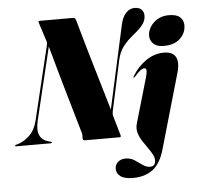

<svg xmlns="http://www.w3.org/2000/svg" viewBox="-116 -790 1143 1093"><g transform="rotate(-5 456.0 -244.0)"><path d="M88 -136Q75 -81 89 -51.2Q103 -21.5 139.5 -12L151 -9Q157.5 -7.5 157.5 -4Q157.5 0 150.5 0H-47.5Q-53.5 0 -53.5 -3.5Q-53.5 -6.5 -47.5 -8.5L-38.5 -11Q-4.5 -20.5 28.8 -50.5Q62 -80.5 76 -138L178.5 -563.5Q180.5 -572 177.5 -580.8Q174.5 -589.5 172 -597.5L142.5 -689Q138.5 -700 148.5 -700H337.5Q343.5 -700 348 -697.8Q352.5 -695.5 356 -683.5Q381.5 -592.5 401 -525.2Q420.5 -458 437.2 -401.8Q454 -345.5 470.8 -288.5Q487.5 -231.5 508 -161.5L613 -639Q622.5 -681.5 643.8 -703.8Q665 -726 692.5 -726Q719 -726 732.2 -712.5Q745.5 -699 745.5 -677.5Q745.5 -651.5 729.5 -629Q713.5 -606.5 675 -575.5Q635 -543.5 612.5 -513.2Q590 -483 580.5 -440L518.5 -153.5Q514.5 -134.5 518 -123.5L550.5 -11Q553.5 0 544.5 0H345.5Q332 0 333.5 -16Q334.5 -26 334 -31.2Q333.5 -36.5 332.5 -41Q321 -81.5 303.8 -140.2Q286.5 -199 266.8 -267.8Q247 -336.5 226.5 -409Q206 -481.5 187.5 -549.5ZM838.5 -496Q802.5 -496 782 -514.2Q761.5 -532.5 761.5 -561Q761.5 -587 776.8 -611.5Q792 -636 819.2 -652Q846.5 -668 883 -668Q927.5 -668 947.2 -649.8Q967 -631.5 967 -603.5Q967 -559.5 934 -527.8Q901 -496 838.5 -496ZM904.5 -339 780.5 92Q758 170.5 712.8 204Q667.5 237.5 600.5 237.5Q551 237.5 528.5 220.2Q506 203 506 176Q506 155.5 522.5 139.5Q539 123.5 566 123.5Q595.5 123.5 618 138.2Q640.5 153 660.8 167.8Q681 182.5 702.5 182.5Q728 182.5 732.5 158.5Q736.5 139 726.5 118.8Q716.5 98.5 700.8 76.8Q685 55 670 31.8Q655 8.5 647.8 -16.8Q640.5 -42 648.5 -69.5L722.5 -324Q731 -353.5 729.8 -366.2Q728.5 -379 718.5 -379Q709 -379 696.8 -370.5Q684.5 -362 662.5 -337Q656.5 -331 653.5 -331Q650 -331 654.5 -339Q685 -391 733.2 -424.5Q781.5 -458 837 -458Q886 -458 903.5 -427.5Q921 -397 904.5 -339Z"/></g></svg>

Font: Fraunces 144pt S000 Black
Style: Italic
Weight: 900
Italic angle: -16°
Version: Version 1.000; ttfautohint (v1.8.3)